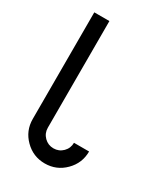

<svg xmlns="http://www.w3.org/2000/svg" viewBox="-166 -721 703 807"><g transform="rotate(30 185.5 -318.0)"><path d="M185.5 9.8Q128.9 9.8 88.9 -30.3Q48.8 -70.3 48.8 -127V-644.5H122.1V-127Q122.1 -100.6 140.6 -82Q159.2 -63.5 185.5 -63.5Q211.9 -63.5 230.5 -82Q249 -100.6 249 -127H322.3Q322.3 -70.3 282.2 -30.3Q242.2 9.8 185.5 9.8Z"/></g></svg>

Font: Catrinity
Style: Regular
Weight: 400
Designer: Alexander Lange
Foundry: High-Logic / Made with FontCreator
Version: Version 2.090;May 20, 2024;FontCreator 15.0.0.2974 64-bit